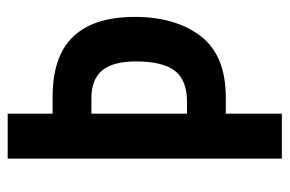

<svg xmlns="http://www.w3.org/2000/svg" viewBox="-147 -607 754 500"><g transform="rotate(-90 230.0 -357.0)"><path d="M436 -383Q436 -277 386 -211.5Q336 -146 226 -146H184V0H67V-714H184V-597H228Q334 -597 385 -543Q436 -489 436 -383ZM215 -247Q271 -247 295.5 -278.5Q320 -310 320 -380Q320 -440 296.5 -468Q273 -496 224 -496H184V-247Z"/></g></svg>

Font: Noto Sans Devanagari UI ExtraCondensed SemiBold
Style: Regular
Weight: 600
Width: 2
Designer: Jelle Bosma - Monotype Design Team
Foundry: Monotype Imaging Inc.
Version: Version 2.004; ttfautohint (v1.8.4.7-5d5b)